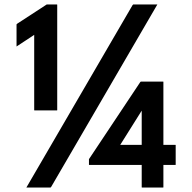

<svg xmlns="http://www.w3.org/2000/svg" viewBox="-20 -842 859 859"><path d="M614 -347V-194H518ZM711 -194V-476L710 -477H610L607 -474L378 -130V-105L379 -104H614V-4L615 -3H710L711 -4V-104H765L766 -105V-193L765 -194ZM684 -822H576L573 -819L98 -3H206L209 -6ZM54 -634 133 -686V-349L134 -348H235L236 -349V-821L235 -822H189L57 -736L54 -733Z"/></svg>

Font: Hussar Woodtype
Style: SeBd
Weight: 900
Foundry: Cannot Into Space Fonts
Version: Version 1.07